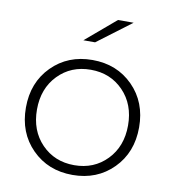

<svg xmlns="http://www.w3.org/2000/svg" viewBox="-82 -796 784 872"><g transform="rotate(10 310.0 -360.5)"><path d="M253 -607 392 -725H464L307 -607ZM497 -70.5Q423 4 310 4Q197 4 123 -70.5Q49 -145 49 -261Q49 -377 123 -451.5Q197 -526 310 -526Q423 -526 497 -451.5Q571 -377 571 -261Q571 -145 497 -70.5ZM159.5 -102.5Q219 -41 310 -41Q401 -41 460.5 -102.5Q520 -164 520 -261Q520 -358 460.5 -419.5Q401 -481 310 -481Q219 -481 159.5 -419.5Q100 -358 100 -261Q100 -164 159.5 -102.5Z"/></g></svg>

Font: mBank Light
Style: Regular
Weight: 300
Designer: Julieta Ulanovsky
Foundry: Julieta Ulanovsky
Version: Version 7.200;PS 007.200;hotconv 1.0.88;makeotf.lib2.5.64775